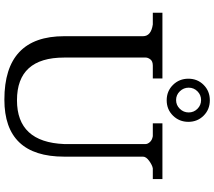

<svg xmlns="http://www.w3.org/2000/svg" viewBox="-72 -930 1002 899"><g transform="rotate(90 429.5 -481.0)"><path d="M378 -789.5Q349 -819 349 -861.5Q349 -904 378 -933Q407 -962 450 -962Q493 -962 522 -933Q551 -904 551 -861.5Q551 -819 522 -789.5Q493 -760 450 -760Q407 -760 378 -789.5ZM408 -904Q391 -887 391 -863Q391 -839 408 -821.5Q425 -804 449 -804Q473 -804 490 -821.5Q507 -839 507 -863Q507 -887 490 -904Q473 -921 449 -921Q425 -921 408 -904ZM95 -695H40V-740H348V-695H288Q267 -695 258.5 -683.5Q250 -672 250 -662V-280Q250 -59 450 -59Q646 -59 655 -280V-661Q655 -671 645.5 -681.5Q636 -692 618 -695H558V-740H819V-695H769Q755 -693 734.5 -678.5Q714 -664 714 -649V-280Q714 0 447 0Q150 0 150 -280V-649Q150 -687 95 -695Z"/></g></svg>

Font: Sawarabi Mincho
Style: Regular
Weight: 400
Version: Version 1.00